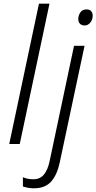

<svg xmlns="http://www.w3.org/2000/svg" viewBox="-20 -780 522 1040"><path d="M30 0 191 -760H248L87 0ZM439 -642Q423 -642 413.5 -651Q404 -660 404 -677Q404 -696 415 -712.5Q426 -729 448 -729Q466 -729 474 -719.5Q482 -710 482 -695Q482 -673 469 -657.5Q456 -642 439 -642ZM163 240Q147 240 131 237Q115 234 104 230V180Q129 191 161 191Q197 191 218 165.5Q239 140 249 92L381 -532H438L304 98Q290 166 257.5 203Q225 240 163 240Z"/></svg>

Font: Noto Sans Light
Style: Italic
Weight: 300
Italic angle: -12°
Designer: Monotype Design Team
Foundry: Monotype Imaging Inc.
Version: Version 2.013; ttfautohint (v1.8.4.7-5d5b)